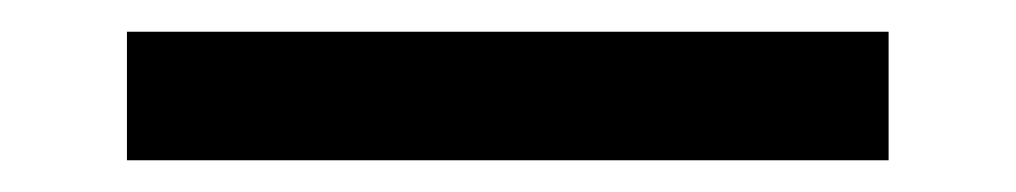

<svg xmlns="http://www.w3.org/2000/svg" viewBox="-20 45 640 121"><path d="M60 146V65H540V146Z"/></svg>

Font: Source Code Pro ExtraLight Medium
Style: Regular
Weight: 500
Monospace: yes
Version: Version 1.018;hotconv 1.0.116;makeotfexe 2.5.65601